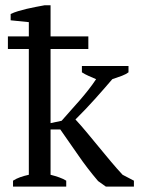

<svg xmlns="http://www.w3.org/2000/svg" viewBox="-20 -692 526 712"><path d="M167.5 -235.4 208.5 -244.1Q226.1 -264.6 243.2 -283.4Q260.3 -302.2 276.4 -320.8Q292.5 -339.4 307.6 -358.6Q322.8 -377.9 336.4 -398.4Q321.8 -404.8 308.3 -410.6Q294.9 -416.5 283.7 -423.8V-447.3H456.5V-423.8Q447.8 -417 432.6 -411.1Q417.5 -405.3 396.5 -398.4Q365.7 -362.3 331.5 -324.2Q297.4 -286.1 259.8 -249Q279.8 -227.5 301.5 -201.4Q323.2 -175.3 345.7 -147.9Q368.2 -120.6 390.6 -93.8Q413.1 -66.9 434.6 -43.9L476.6 -22V0H372.6L343.8 -20.5Q302.7 -68.8 269.8 -116.9Q236.8 -165 203.6 -211.9H167.5V-43.9Q184.6 -39.6 199.7 -34.2Q214.8 -28.8 225.6 -22V0H28.3V-22Q40.5 -29.8 54.9 -34.9Q69.3 -40 86.9 -43.9V-510.3H9.3V-557.1H86.9V-609.9L19.5 -616.7V-640.1Q31.7 -646 47.1 -650.6Q62.5 -655.3 79.1 -659.2Q95.7 -663.1 112.5 -666.3Q129.4 -669.4 145 -672.4H167.5V-557.1H307.6V-510.3H167.5Z"/></svg>

Font: PT Astra Serif
Style: Regular
Weight: 400
Designer: A.Korolkova, I. Chaeva
Foundry: ParaType Ltd
Version: Version 1.002